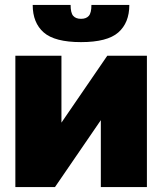

<svg xmlns="http://www.w3.org/2000/svg" viewBox="-20 -755 655 775"><path d="M42 0V-530H228V-260L413 -530H573V0H387V-270L202 0ZM307 -585Q201 -585 156.5 -624Q112 -663 112 -735H265Q265 -703 275.5 -691Q286 -679 307 -679Q328 -679 338.5 -691Q349 -703 349 -735H502Q502 -663 457.5 -624Q413 -585 307 -585Z"/></svg>

Font: Golos Text ExtraBold
Style: Regular
Weight: 800
Designer: A.Korolkova, Vitaly Kuzmin
Foundry: ParaType Ltd
Version: Version 2.004